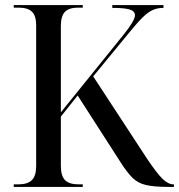

<svg xmlns="http://www.w3.org/2000/svg" viewBox="-20 -734 703 754"><path d="M34 0V-10H52Q88 -10 105 -26.5Q122 -43 122 -82V-635Q122 -672 105.5 -688Q89 -704 53 -704H34V-714H305V-704H287Q251 -704 235 -687.5Q219 -671 219 -632V-293L463 -595Q510 -653 510 -674Q510 -690 490 -696.5Q470 -703 421 -703V-714H622V-703Q599 -703 580.5 -695Q562 -687 541 -666.5Q520 -646 489 -608L346 -434L556 -113Q596 -53 618.5 -31.5Q641 -10 661 -10H663V0H642Q585 0 553 -7.5Q521 -15 500 -36Q479 -57 454 -96L285 -359L219 -276V-83Q219 -43 235.5 -26.5Q252 -10 289 -10H305V0Z"/></svg>

Font: Noto Serif Display SemiCondensed
Style: Regular
Weight: 400
Width: 4
Designer: Monotype Design Team
Foundry: Monotype Imaging Inc.
Version: Version 2.009